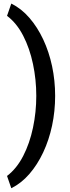

<svg xmlns="http://www.w3.org/2000/svg" viewBox="-20 -815 387 1054"><path d="M179.2 -288.6Q179.2 -377.9 161.1 -463.6Q143.1 -549.3 107.4 -618.7Q71.8 -688 18.6 -728L42 -795.4Q97.2 -768.1 141.4 -717Q185.5 -666 217.3 -598.4Q249 -530.8 265.9 -451.7Q282.7 -372.6 282.7 -288.6Q282.7 -204.6 265.9 -125.5Q249 -46.4 217.3 21.2Q185.5 88.9 141.4 139.9Q97.2 190.9 42 218.3L18.6 150.9Q71.8 110.4 107.4 41Q143.1 -28.3 161.1 -114Q179.2 -199.7 179.2 -288.6Z"/></svg>

Font: Vazirmatn FD NL Medium
Style: Regular
Weight: 500
Designer: Saber Rastikerdar
Foundry: Saber Rastikerdar
Version: Version 33.003